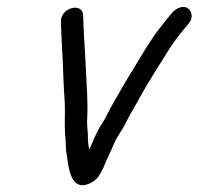

<svg xmlns="http://www.w3.org/2000/svg" viewBox="-20 -524 580 561"><path d="M158 -462C159 -420 161 -395 163 -352C165 -309 166 -268 169 -228C171 -199 168 -163 170 -133C173 -112 171 -93 175 -72C180 -36 186 37 242 12C264 2 272 -13 283 -36C291 -57 304 -82 314 -106C324 -129 339 -146 349 -168C360 -191 378 -219 390 -242C416 -289 444 -331 471 -375C487 -401 502 -420 521 -443L531 -455C546 -472 540 -491 530 -499C516 -510 495 -500 484 -488L474 -476C460 -460 458 -455 446 -441C419 -406 394 -363 370 -323C350 -292 331 -257 311 -223C296 -198 290 -180 275 -158C262 -138 251 -110 241 -87C238 -97 237 -111 237 -121C237 -142 233 -158 235 -182C237 -232 233 -271 231 -320C229 -373 224 -426 223 -478C223 -518 158 -503 158 -462Z"/></svg>

Font: Electronic
Style: SeBdIt
Weight: 600
Version: Version 1.011